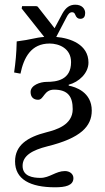

<svg xmlns="http://www.w3.org/2000/svg" viewBox="-20 -598 446 816"><path d="M40 -290 67 -285C81 -353 112 -413 191 -413C230 -413 282 -393 282 -334C282 -258 221 -250 178 -250C151 -250 110 -236 110 -207C110 -184 124 -174 142 -174C167 -174 166 -217 210 -217C270 -217 289 -186 289 -134C289 -66 217 -46 178 -36C95 -15 44 20 44 88C44 164 108 198 214 198C257 198 292 191 292 159C292 141 276 129 256 129C217 129 191 158 152 158C121 158 76 152 76 107C76 63 118 40 181 24C323 -11 370 -61 370 -128C370 -207 300 -229 272 -234V-238C315 -249 356 -287 356 -332C356 -409 279 -436 219 -441L263 -525C269 -537 276 -546 286 -546C293 -546 297 -543 300 -535C304 -524 311 -518 321 -518C337 -518 342 -529 342 -543C342 -559 330 -578 300 -578C277 -578 260 -567 245 -540L212 -478L140 -570L134 -572H74L72 -562L168 -441C127 -438 116 -430 51 -422C50 -371 46 -332 40 -290Z"/></svg>

Font: Libertinus Serif Display
Style: Regular
Weight: 400
Designer: Philipp H. Poll
Foundry: Khaled Hosny
Version: Version 6.1